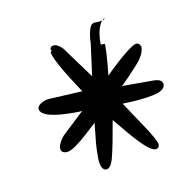

<svg xmlns="http://www.w3.org/2000/svg" viewBox="-50 -676 428 440"><g transform="rotate(-10 163.5 -456.0)"><path d="M164 -285Q157 -285 153.5 -293.5Q150 -302 150 -313V-320Q150 -342 153 -366L156 -395Q146 -386 132 -373Q118 -360 104 -350Q90 -340 81 -340Q68 -340 68 -352Q68 -357 72.5 -365.5Q77 -374 82 -379L132 -426L133 -427Q129 -426 123.5 -426Q118 -426 113 -426Q39 -426 35 -448Q35 -456 45 -461.5Q55 -467 64 -467L141 -471Q133 -483 119.5 -504Q106 -525 95.5 -545Q85 -565 85 -572L89 -576Q86 -575 86 -577Q86 -586 96 -586Q101 -586 108.5 -580.5Q116 -575 120 -568L169 -501L179 -576Q179 -591 183 -606Q187 -621 196 -621Q208 -621 214 -623Q220 -629 220 -626Q220 -625 214 -623Q210 -619 205.5 -606.5Q201 -594 201 -569H211Q211 -559 210.5 -548Q210 -537 209 -526L206 -496Q232 -522 253.5 -539.5Q275 -557 282 -557Q286 -557 289 -553.5Q292 -550 292 -547Q292 -530 272 -508Q252 -486 235 -469Q234 -469 232 -467H305Q327 -467 327 -454Q327 -440 299.5 -434Q272 -428 227 -427Q233 -418 243.5 -402Q254 -386 265.5 -369Q277 -352 284.5 -338.5Q292 -325 292 -321Q292 -311 283 -311Q274 -311 258 -326Q242 -341 225.5 -361Q209 -381 198 -394Q188 -336 181.5 -310.5Q175 -285 164 -285Z"/></g></svg>

Font: Birthstone Bounce Medium
Style: Regular
Weight: 500
Designer: Robert E. Leuschke
Foundry: Rob Leuschke
Version: Version 1.010; ttfautohint (v1.8.3)